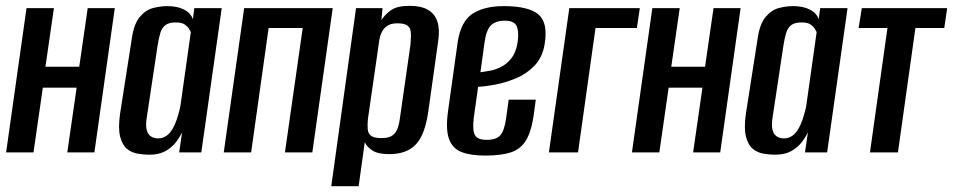

<svg xmlns="http://www.w3.org/2000/svg" viewBox="-20 -523 3271 659"><path d="M1 0 71 -495H165L136 -294H252L281 -495H374L304 0H211L243 -222H127L95 0Z M492 8Q474 8 453 4.5Q432 1 416 -12Q400 -25 392.5 -53.5Q385 -82 392 -132L432 -388Q439 -440 459.5 -464.5Q480 -489 505.5 -495.5Q531 -502 554 -502Q589 -502 612 -490Q635 -478 642 -457L647 -495H741L671 0H595L605 -69Q597 -52 583.5 -34.5Q570 -17 548 -4.5Q526 8 492 8ZM522 -48Q539 -48 551.5 -57Q564 -66 572.5 -81Q581 -96 586.5 -112.5Q592 -129 595.5 -143Q599 -157 600 -165L635 -413Q633 -417 628.5 -424.5Q624 -432 614 -439Q604 -446 583 -446Q560 -446 548 -437Q536 -428 530.5 -410.5Q525 -393 521 -367L483 -115Q480 -93 483 -79.5Q486 -66 492.5 -59.5Q499 -53 507 -50.5Q515 -48 522 -48Z M748 0 818 -495H1122L1052 0H958L1019 -427H902L842 0Z M1117 116 1202 -495H1293L1289 -454Q1301 -473 1322 -488Q1343 -503 1386 -503Q1425 -503 1448.5 -489.5Q1472 -476 1481 -449.5Q1490 -423 1484 -382L1450 -140Q1443 -90 1427.5 -57.5Q1412 -25 1384.5 -9.5Q1357 6 1315 6Q1278 6 1259 -6Q1240 -18 1232 -35L1211 116ZM1289 -49Q1315 -49 1327.5 -58.5Q1340 -68 1345.5 -84.5Q1351 -101 1353 -120L1389 -371Q1390 -386 1390.5 -399Q1391 -412 1388 -422Q1385 -432 1374.5 -437.5Q1364 -443 1344 -443Q1325 -443 1313 -436.5Q1301 -430 1294 -419Q1287 -408 1284 -395.5Q1281 -383 1280 -372L1243 -116Q1241 -97 1242 -81Q1243 -65 1253.5 -57Q1264 -49 1289 -49Z M1645 11Q1596 11 1564.5 -1Q1533 -13 1521 -46.5Q1509 -80 1518 -143L1551 -379Q1562 -450 1602 -476Q1642 -502 1709 -502Q1795 -502 1828.5 -473Q1862 -444 1849 -369Q1841 -325 1814 -297Q1787 -269 1750.5 -254Q1714 -239 1679 -232.5Q1644 -226 1621 -225L1606 -118Q1601 -76 1610 -59.5Q1619 -43 1651 -43Q1683 -43 1697 -58.5Q1711 -74 1717 -116L1726 -181H1819L1812 -129Q1804 -72 1785.5 -41.5Q1767 -11 1733.5 0Q1700 11 1645 11ZM1629 -275Q1644 -277 1663 -280.5Q1682 -284 1701 -294Q1720 -304 1734.5 -322Q1749 -340 1755 -369Q1762 -404 1755.5 -428Q1749 -452 1713 -452Q1681 -452 1664.5 -435.5Q1648 -419 1642 -370Z M1864 0 1934 -495H2176L2166 -427H2024L1964 0Z M2149 0 2219 -495H2313L2284 -294H2400L2429 -495H2522L2452 0H2359L2391 -222H2275L2243 0Z M2640 8Q2622 8 2601 4.5Q2580 1 2564 -12Q2548 -25 2540.5 -53.5Q2533 -82 2540 -132L2580 -388Q2587 -440 2607.5 -464.5Q2628 -489 2653.5 -495.5Q2679 -502 2702 -502Q2737 -502 2760 -490Q2783 -478 2790 -457L2795 -495H2889L2819 0H2743L2753 -69Q2745 -52 2731.5 -34.5Q2718 -17 2696 -4.5Q2674 8 2640 8ZM2670 -48Q2687 -48 2699.5 -57Q2712 -66 2720.5 -81Q2729 -96 2734.5 -112.5Q2740 -129 2743.5 -143Q2747 -157 2748 -165L2783 -413Q2781 -417 2776.5 -424.5Q2772 -432 2762 -439Q2752 -446 2731 -446Q2708 -446 2696 -437Q2684 -428 2678.5 -410.5Q2673 -393 2669 -367L2631 -115Q2628 -93 2631 -79.5Q2634 -66 2640.5 -59.5Q2647 -53 2655 -50.5Q2663 -48 2670 -48Z M2966 0 3026 -427H2927L2938 -495H3231L3221 -427H3122L3062 0Z"/></svg>

Font: Alumni Sans SemiBold
Style: Italic
Weight: 600
Italic angle: -8°
Version: Version 1.016